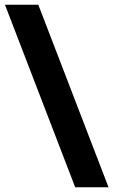

<svg xmlns="http://www.w3.org/2000/svg" viewBox="-20 -731 479 812"><path d="M439 61H298L1 -711H142Z"/></svg>

Font: Roberto Sans
Style: Bold
Weight: 700
Designer: Google (font) & Cristiano Sobral (main changes)
Version: Version 1.000;October 12, 2021;FontCreator 14.0.0.2814 64-bi